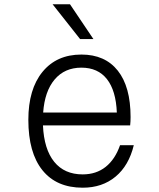

<svg xmlns="http://www.w3.org/2000/svg" viewBox="-20 -860 740 894"><path d="M603 -184Q580 -89 518 -37.5Q456 14 365 14Q243 14 177.5 -67.5Q112 -149 112 -302Q112 -445 178 -525.5Q244 -606 359 -606Q469 -606 528.5 -531Q588 -456 588 -315Q588 -305 587.5 -295Q587 -285 586 -276H180Q185 -165 232.5 -106.5Q280 -48 365 -48Q428 -48 472 -83Q516 -118 539 -184ZM359 -545Q281 -545 234.5 -490Q188 -435 181 -336H524Q520 -438 478 -491.5Q436 -545 359 -545ZM415 -678H353L225 -840H306Z"/></svg>

Font: Martian Mono ExtraLight
Style: Regular
Weight: 200
Monospace: yes
Designer: Roman Shamin
Foundry: Evil Martians
Version: Version 1.000; ttfautohint (v1.8.4.7-5d5b)